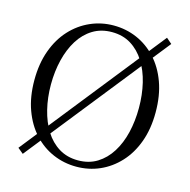

<svg xmlns="http://www.w3.org/2000/svg" viewBox="-112 -865 991 1000"><g transform="rotate(15 383.5 -365.5)"><path d="M696.5 -729.3 97.4 23.6 67.5 -1.1 666.8 -755ZM145.6 -363.7Q145.6 -293.1 161 -230.4Q176.3 -167.8 206 -120.2Q235.8 -72.6 280.2 -45.3Q324.7 -18 383 -18Q442.1 -18 486.1 -45.3Q530.2 -72.6 560.2 -120.2Q590.2 -167.8 605.2 -230.4Q620.1 -293.1 620.1 -363.7Q620.1 -434.4 605.2 -496.9Q590.2 -559.5 560.2 -607.1Q530.2 -654.7 486.1 -682Q442.1 -709.3 383 -709.3Q324.7 -709.3 280.2 -682Q235.8 -654.7 206 -607.1Q176.3 -559.5 161 -496.9Q145.6 -434.4 145.6 -363.7ZM383 -744.9Q450 -744.9 508.8 -719.5Q567.6 -694.1 613.1 -645Q658.7 -595.9 684.4 -525.1Q710.1 -454.4 710.1 -363.7Q710.1 -274.6 684.4 -204.2Q658.7 -133.7 613.1 -84.6Q567.6 -35.5 508.8 -9.7Q450 16.1 383 16.1Q316.9 16.1 257.7 -9.3Q198.4 -34.7 153.2 -83.8Q107.9 -132.9 82.2 -203.3Q56.4 -273.6 56.4 -363.7Q56.4 -452.8 82.2 -523.6Q107.9 -594.3 153.2 -643.4Q198.4 -692.5 257.7 -718.7Q316.9 -744.9 383 -744.9Z"/></g></svg>

Font: Noto Serif KR ExtraLight
Style: Regular
Weight: 200
Designer: Ryoko NISHIZUKA 西塚涼子 (kana & ideographs); Frank Grießhammer (Latin, Greek & Cyrillic); Wenlong ZHANG 张文龙 (bopomofo); San
Foundry: Adobe
Version: Version 2.002-H1;hotconv 1.1.0;makeotfexe 2.6.0